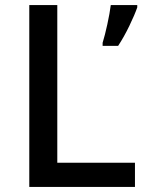

<svg xmlns="http://www.w3.org/2000/svg" viewBox="-20 -734 578 754"><path d="M95 0V-714H205V-95H510V0ZM519 -705Q509 -676 488 -632.5Q467 -589 444 -554H383V-566Q392 -595 401.5 -638.5Q411 -682 415 -714H519Z"/></svg>

Font: Noto Sans Sora Sompeng Medium
Style: Regular
Weight: 500
Designer: Monotype Design Team. David Williams.
Foundry: Monotype Imaging Inc.
Version: Version 2.101; ttfautohint (v1.8.4.7-5d5b)